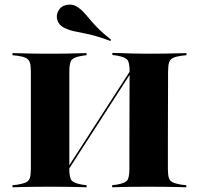

<svg xmlns="http://www.w3.org/2000/svg" viewBox="-20 -797 846 817"><path d="M111.3 -369.4V-492.7Q111.3 -518.5 106.9 -531.5Q102.4 -544.4 90.3 -550.4Q78.2 -556.5 54.8 -559.7L33.1 -562.1V-571Q49.2 -571 71.8 -570.2Q94.4 -569.4 122.6 -569Q150.8 -568.5 181.5 -568.5H192.7H204.8Q235.5 -568.5 262.1 -569Q288.7 -569.4 310.9 -570.2Q333.1 -571 348.4 -571V-562.1L329.8 -559.7Q296 -554 285.5 -542.7Q275 -531.5 275 -492.7V-369.4ZM530.6 -201.6 531.5 -493.5Q531.5 -532.3 521 -543.5Q510.5 -554.8 476.6 -560.5L458.1 -562.9V-571.8Q473.4 -571.8 495.6 -571Q517.7 -570.2 544.8 -569.4Q571.8 -568.5 601.6 -568.5H613.7H625Q656.5 -568.5 684.3 -569Q712.1 -569.4 734.7 -570.2Q757.3 -571 773.4 -571V-562.1L751.6 -559.7Q728.2 -556.5 716.1 -550.4Q704 -544.4 699.6 -531.5Q695.2 -518.5 695.2 -492.7L694.4 -201.6ZM181.5 -2.4Q150.8 -2.4 122.6 -2Q94.4 -1.6 71.8 -1.2Q49.2 -0.8 33.1 0V-8.9L54.8 -11.3Q78.2 -15.3 90.3 -21Q102.4 -26.6 106.9 -39.5Q111.3 -52.4 111.3 -78.2V-425.8H275V-78.2Q275 -39.5 285.5 -28.2Q296 -16.9 329.8 -11.3L348.4 -8.9V0Q333.1 -0.8 310.9 -1.2Q288.7 -1.6 262.1 -2Q235.5 -2.4 204.8 -2.4H192.7ZM251.6 -44.4 250.8 -56.5 554 -526.6 554.8 -514.5ZM600.8 -2.4Q571 -2.4 544 -2Q516.9 -1.6 494.8 -1.2Q472.6 -0.8 457.3 0V-8.9L475.8 -11.3Q509.7 -16.9 520.2 -28.2Q530.6 -39.5 530.6 -78.2V-201.6H694.4V-78.2Q694.4 -52.4 698.8 -39.5Q703.2 -26.6 715.3 -21Q727.4 -15.3 750.8 -11.3L772.6 -8.9V0Q756.5 -0.8 733.9 -1.2Q711.3 -1.6 683.5 -2Q655.6 -2.4 624.2 -2.4H612.9ZM450 -622.6Q393.5 -643.5 358.1 -651.2Q322.6 -658.9 299.2 -663.3Q275.8 -667.7 252.4 -679Q231.5 -689.5 224.6 -709.7Q217.7 -729.8 227.4 -749.2Q238.7 -771 262.1 -775.8Q285.5 -780.6 303.2 -771Q320.2 -761.3 333.1 -748Q346 -734.7 359.7 -717.7Q373.4 -700.8 395.6 -678.2Q417.7 -655.6 452.4 -628.2Z"/></svg>

Font: Playfair 144pt SemiExpanded Black
Style: Regular
Weight: 900
Width: 6
Designer: Claus Eggers Sørensen
Foundry: Claus Eggers Sørensen
Version: Version 2.203